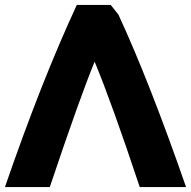

<svg xmlns="http://www.w3.org/2000/svg" viewBox="-39 -734 771 775"><path d="M712 21H525Q412 -319 343 -485Q284 -342 162 21H-19Q128 -406 271 -714H408L439 -675Q564 -405 712 21Z"/></svg>

Font: Repo
Style: ExtraBold
Weight: 800
Designer: Stefan Peev
Foundry: Context Ltd
Version: Version 001.000